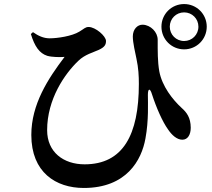

<svg xmlns="http://www.w3.org/2000/svg" viewBox="-20 -868 1040 943"><path d="M884.3 -625.6C945.9 -625.6 995.4 -675.1 995.4 -737C995.4 -798.7 945.9 -848.1 884.3 -848.1C822.4 -848.1 772.9 -798.7 772.9 -737C772.9 -675.1 822.4 -625.6 884.3 -625.6ZM391.5 55.2C601.7 55.2 675.6 -81.9 694.4 -188.1C710.9 -277 706.3 -363.9 706.3 -401.9C706.3 -434.6 717 -436.3 726.2 -405.7C748.1 -337.7 778.6 -269.5 804.7 -233.2C823.6 -204.8 848.6 -181.8 875.7 -181.8C903 -181.8 916.8 -207.9 916.8 -240.8C916.5 -290.5 896.7 -316.1 872.3 -337.8C827.4 -379 776.2 -444.4 762.4 -517.4C753.8 -566.6 754.5 -616.4 754.5 -672.6C754.5 -710.5 720 -745.2 681.3 -746.7C654.8 -747.4 632.3 -724.1 632.3 -688.7C632.3 -658.3 644.7 -606.8 650.2 -579.6C660 -533.9 662 -494.8 662 -456C662 -205.1 583.9 -60.9 395.5 -60.9C291.9 -60.9 211.5 -120.7 211.5 -228.6C211.5 -381.2 297.9 -505.7 365 -569.5C397.4 -600.8 437.2 -610.1 466 -623.5C494.2 -636.8 500.6 -648.6 500.6 -666.8C500.6 -690.5 449.2 -735.5 415.3 -735.5C398.4 -735.5 392.6 -725.9 369.6 -712.6C333.3 -690.3 262.1 -679.8 223.6 -679.8C194 -679.8 167.8 -692 141.9 -710.1L131.6 -700.9C150.2 -640.2 173.4 -606.2 212.2 -593.8C235.4 -587.2 275.7 -586.6 297.2 -588.6C216 -481.5 133.8 -356.2 133.8 -205.1C133.8 -21.4 254.3 55.2 391.5 55.2ZM884.3 -666.6C844.9 -666.6 813.9 -697.7 813.9 -737C813.9 -776.1 844.9 -807.2 884.3 -807.2C923.4 -807.2 954.5 -776.1 954.5 -737C954.5 -697.7 923.4 -666.6 884.3 -666.6Z"/></svg>

Font: Source Han Serif TW VF
Style: Regular
Weight: 250
Designer: Ryoko NISHIZUKA 西塚涼子 (kana & ideographs); Frank Grießhammer (Latin, Greek & Cyrillic); Wenlong ZHANG 张文龙 (bopomofo); San
Foundry: Adobe
Version: Version 2.002;hotconv 1.1.0;makeotfexe 2.6.0